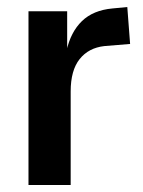

<svg xmlns="http://www.w3.org/2000/svg" viewBox="-20 -526 406 546"><path d="M61 0V-494H171V-381H169Q181 -435 213 -466Q245 -497 300 -502L342 -506L350 -401L277 -395Q232 -390 206.5 -358Q181 -326 181 -266V0Z"/></svg>

Font: Nunito Sans 10pt Condensed
Style: Bold
Weight: 700
Width: 3
Designer: Vernon Adams
Foundry: Vernon Adams
Version: Version 3.101;gftools[0.9.27]